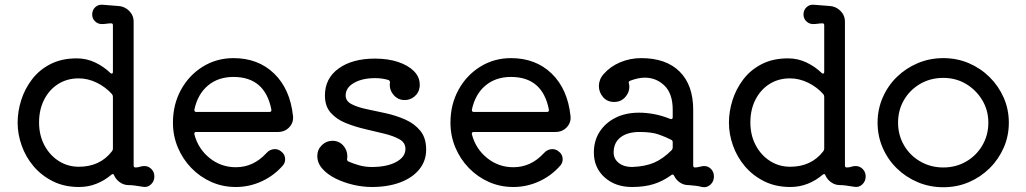

<svg xmlns="http://www.w3.org/2000/svg" viewBox="-20 -762 4305 806"><path d="M586 -65Q603 -65 615.5 -52.5Q628 -40 628 -21Q628 -1 613.5 12.5Q599 26 579 22Q540 15 520 15Q500 15 483.5 3.5Q467 -8 459 -26Q456 -35 448 -29Q419 -4 384.5 9.5Q350 23 312 23Q250 23 202 -1Q154 -25 121 -64Q88 -103 71 -151Q54 -199 54 -247Q54 -294 69 -341.5Q84 -389 114.5 -429Q145 -469 192 -493Q239 -517 302 -517Q343 -517 379 -500Q415 -483 443 -456Q446 -453 449 -453Q454 -453 454 -461V-656Q454 -664 447 -664Q437 -664 427.5 -662.5Q418 -661 407 -661Q391 -661 379 -672.5Q367 -684 367 -701Q367 -720 380 -732Q393 -744 412 -742Q426 -741 442.5 -739.5Q459 -738 475 -737Q502 -736 521.5 -717Q541 -698 541 -671V-67Q541 -59 549 -59Q559 -59 567.5 -62Q576 -65 586 -65ZM311 -62Q400 -62 450 -127Q454 -132 454 -138V-356Q454 -362 450 -367Q423 -397 386 -415Q349 -433 310 -433Q262 -433 224.5 -409.5Q187 -386 165.5 -344Q144 -302 144 -248Q144 -195 166 -153Q188 -111 226 -86.5Q264 -62 311 -62Z M1147 -208H804Q794 -208 796 -198Q812 -137 860 -98.5Q908 -60 970 -60Q1044 -60 1098 -119Q1113 -136 1134 -136Q1147 -136 1158 -128Q1177 -115 1177 -93Q1177 -79 1168 -68Q1131 -25 1079 -1Q1027 23 970 23Q915 23 867.5 2Q820 -19 783.5 -56.5Q747 -94 726.5 -143Q706 -192 706 -247Q706 -323 739.5 -384.5Q773 -446 831 -482Q889 -518 960 -518Q1064 -518 1131 -453Q1198 -388 1210 -275Q1213 -248 1194.5 -228Q1176 -208 1147 -208ZM960 -439Q896 -439 853 -403Q810 -367 796 -302V-300Q796 -292 804 -292H1111Q1121 -292 1119 -303Q1092 -439 960 -439Z M1431 -361Q1431 -338 1455.5 -325Q1480 -312 1518.5 -304Q1557 -296 1600 -286.5Q1643 -277 1681.5 -260Q1720 -243 1744.5 -213Q1769 -183 1769 -134Q1769 -87 1740.5 -51.5Q1712 -16 1660.5 3.5Q1609 23 1541 23Q1502 23 1462 13.5Q1422 4 1388 -13Q1354 -30 1333 -54Q1312 -78 1312 -107Q1312 -134 1331 -152.5Q1350 -171 1375 -171Q1403 -171 1420.5 -151.5Q1438 -132 1438 -107Q1438 -104 1438 -101Q1438 -98 1437 -95V-93Q1437 -87 1443 -84Q1463 -75 1488 -68Q1513 -61 1541 -61Q1604 -61 1643 -82Q1682 -103 1682 -137Q1682 -163 1657.5 -177Q1633 -191 1594.5 -200.5Q1556 -210 1513 -220Q1470 -230 1431.5 -245.5Q1393 -261 1368.5 -288.5Q1344 -316 1344 -361Q1344 -433 1401.5 -474.5Q1459 -516 1554 -516Q1609 -516 1651 -502Q1693 -488 1717.5 -463.5Q1742 -439 1742 -407Q1742 -404 1742 -400.5Q1742 -397 1741 -394Q1738 -372 1720 -357Q1702 -342 1679 -342Q1650 -342 1631.5 -364.5Q1613 -387 1617 -415V-417Q1617 -423 1611 -426Q1598 -430 1584.5 -432Q1571 -434 1554 -434Q1501 -434 1466 -414Q1431 -394 1431 -361Z M2312 -208H1969Q1959 -208 1961 -198Q1977 -137 2025 -98.5Q2073 -60 2135 -60Q2209 -60 2263 -119Q2278 -136 2299 -136Q2312 -136 2323 -128Q2342 -115 2342 -93Q2342 -79 2333 -68Q2296 -25 2244 -1Q2192 23 2135 23Q2080 23 2032.5 2Q1985 -19 1948.5 -56.5Q1912 -94 1891.5 -143Q1871 -192 1871 -247Q1871 -323 1904.5 -384.5Q1938 -446 1996 -482Q2054 -518 2125 -518Q2229 -518 2296 -453Q2363 -388 2375 -275Q2378 -248 2359.5 -228Q2341 -208 2312 -208ZM2125 -439Q2061 -439 2018 -403Q1975 -367 1961 -302V-300Q1961 -292 1969 -292H2276Q2286 -292 2284 -303Q2257 -439 2125 -439Z M2927 -64Q2930 -65 2936 -65Q2953 -65 2965 -52.5Q2977 -40 2977 -21Q2977 0 2962 13.5Q2947 27 2927 23Q2912 19 2897.5 17.5Q2883 16 2870 15Q2850 15 2834 4Q2818 -7 2810 -24Q2805 -33 2798 -27Q2764 -2 2725 10.5Q2686 23 2633 23Q2563 23 2518 -17.5Q2473 -58 2473 -122Q2473 -171 2497 -208.5Q2521 -246 2563.5 -267.5Q2606 -289 2663 -289Q2693 -289 2725.5 -283Q2758 -277 2793 -263Q2794 -263 2795 -262.5Q2796 -262 2797 -262Q2804 -262 2804 -270V-301Q2804 -369 2769.5 -402.5Q2735 -436 2687 -436Q2672 -436 2656.5 -432.5Q2641 -429 2625 -423Q2617 -420 2620 -412Q2621 -408 2621.5 -405Q2622 -402 2622 -398Q2622 -373 2604 -353.5Q2586 -334 2558 -334Q2529 -334 2511.5 -354.5Q2494 -375 2494 -401Q2494 -414 2499 -427Q2504 -440 2514 -451Q2542 -483 2583.5 -500.5Q2625 -518 2672 -518Q2776 -518 2833 -461.5Q2890 -405 2890 -301V-68Q2890 -59 2897 -59Q2905 -59 2912.5 -61Q2920 -63 2927 -64ZM2633 -61Q2688 -63 2725.5 -79Q2763 -95 2800 -132Q2804 -137 2804 -143V-165Q2804 -172 2798 -175Q2777 -186 2746.5 -197Q2716 -208 2665 -208Q2614 -208 2585 -185.5Q2556 -163 2556 -122Q2556 -95 2577.5 -78Q2599 -61 2633 -61Z M3572 -65Q3589 -65 3601.5 -52.5Q3614 -40 3614 -21Q3614 -1 3599.5 12.5Q3585 26 3565 22Q3526 15 3506 15Q3486 15 3469.5 3.5Q3453 -8 3445 -26Q3442 -35 3434 -29Q3405 -4 3370.5 9.5Q3336 23 3298 23Q3236 23 3188 -1Q3140 -25 3107 -64Q3074 -103 3057 -151Q3040 -199 3040 -247Q3040 -294 3055 -341.5Q3070 -389 3100.5 -429Q3131 -469 3178 -493Q3225 -517 3288 -517Q3329 -517 3365 -500Q3401 -483 3429 -456Q3432 -453 3435 -453Q3440 -453 3440 -461V-656Q3440 -664 3433 -664Q3423 -664 3413.5 -662.5Q3404 -661 3393 -661Q3377 -661 3365 -672.5Q3353 -684 3353 -701Q3353 -720 3366 -732Q3379 -744 3398 -742Q3412 -741 3428.5 -739.5Q3445 -738 3461 -737Q3488 -736 3507.5 -717Q3527 -698 3527 -671V-67Q3527 -59 3535 -59Q3545 -59 3553.5 -62Q3562 -65 3572 -65ZM3297 -62Q3386 -62 3436 -127Q3440 -132 3440 -138V-356Q3440 -362 3436 -367Q3409 -397 3372 -415Q3335 -433 3296 -433Q3248 -433 3210.5 -409.5Q3173 -386 3151.5 -344Q3130 -302 3130 -248Q3130 -195 3152 -153Q3174 -111 3212 -86.5Q3250 -62 3297 -62Z M3940 24Q3883 24 3833 3Q3783 -18 3745 -55Q3707 -92 3685.5 -141.5Q3664 -191 3664 -247Q3664 -303 3685.5 -352.5Q3707 -402 3745 -439Q3783 -476 3833 -497Q3883 -518 3940 -518Q3997 -518 4046.5 -497Q4096 -476 4134 -438.5Q4172 -401 4193.5 -352Q4215 -303 4215 -247Q4215 -191 4193.5 -142Q4172 -93 4134 -55.5Q4096 -18 4046.5 3Q3997 24 3940 24ZM3940 -59Q3993 -59 4036 -84Q4079 -109 4104 -152Q4129 -195 4129 -247Q4129 -299 4103.5 -341.5Q4078 -384 4035.5 -409.5Q3993 -435 3940 -435Q3886 -435 3843 -410Q3800 -385 3775 -342.5Q3750 -300 3750 -247Q3750 -195 3775 -152Q3800 -109 3843.5 -84Q3887 -59 3940 -59Z"/></svg>

Font: Kiwi Maru Medium
Style: Regular
Weight: 500
Designer: Hiroki-Chan
Version: Version 1.100